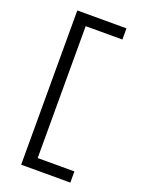

<svg xmlns="http://www.w3.org/2000/svg" viewBox="-176 -905 852 1130"><g transform="rotate(20 250.0 -340.0)"><path d="M105 143V-823H413V-753H183V73H413V143Z"/></g></svg>

Font: Iosevka Slab
Style: Regular
Weight: 400
Monospace: yes
Designer: Belleve Invis
Foundry: Belleve Invis
Version: Version 11.2.4; ttfautohint (v1.8.3)